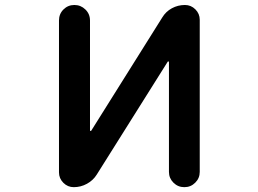

<svg xmlns="http://www.w3.org/2000/svg" viewBox="-20 -775 1040 774"><path d="M661.1 -82V-524.4Q661.1 -526.4 659.2 -527.3Q657.2 -528.3 656.2 -526.4L370.1 -71.3Q355.5 -47.9 330.6 -34.2Q305.7 -20.5 277.3 -20.5Q252.9 -20.5 235.4 -38.1Q217.8 -55.7 217.8 -80.1V-692.4Q217.8 -718.8 235.8 -736.8Q253.9 -754.9 279.8 -754.9Q305.7 -754.9 324.2 -736.8Q342.8 -718.8 342.8 -692.4V-250Q342.8 -248 344.7 -247.1Q346.7 -246.1 347.7 -248L633.8 -704.1Q648.4 -728.5 672.9 -741.7Q697.3 -754.9 725.6 -754.9Q750 -754.9 767.6 -737.3Q785.2 -719.7 785.2 -695.3V-82Q785.2 -56.6 767.1 -38.6Q749 -20.5 723.1 -20.5Q697.3 -20.5 679.2 -38.6Q661.1 -56.6 661.1 -82Z"/></svg>

Font: Rounded-X Mgen+ 1m medium
Style: Regular
Weight: 500
Designer: [Source Han Sans]
Ryoko NISHIZUKA  (kana & ideographs); Paul D. Hunt (Latin, Greek & Cyrillic); Wenlong ZHANG  (bopomofo
Version: Version 1.059.20150602